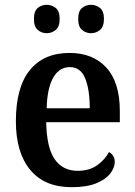

<svg xmlns="http://www.w3.org/2000/svg" viewBox="-20 -768 560 798"><path d="M278 10Q165 10 105.5 -62Q46 -134 46 -264Q46 -405 104 -476.5Q162 -548 269 -548Q366 -548 422 -487Q478 -426 478 -307V-260H172Q174 -154 207.5 -106Q241 -58 303 -58Q351 -58 383.5 -81Q416 -104 433 -136Q443 -131 450 -120.5Q457 -110 457 -95Q457 -71 438 -46.5Q419 -22 379.5 -6Q340 10 278 10ZM353 -318Q353 -396 334 -442.5Q315 -489 270 -489Q226 -489 201 -445Q176 -401 174 -318ZM359 -630Q337 -630 321 -643.5Q305 -657 305 -689Q305 -722 321 -735Q337 -748 359 -748Q379 -748 395.5 -735Q412 -722 412 -689Q412 -657 395.5 -643.5Q379 -630 359 -630ZM174 -630Q153 -630 137 -643.5Q121 -657 121 -689Q121 -722 137 -735Q153 -748 174 -748Q195 -748 211.5 -735Q228 -722 228 -689Q228 -657 211.5 -643.5Q195 -630 174 -630Z"/></svg>

Font: Noto Serif SemiCondensed SemiBold
Style: Regular
Weight: 600
Width: 4
Designer: Monotype Design Team
Foundry: Monotype Imaging Inc.
Version: Version 2.013; ttfautohint (v1.8.4.7-5d5b)